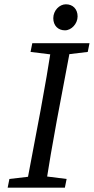

<svg xmlns="http://www.w3.org/2000/svg" viewBox="-20 -870 435 890"><path d="M15.5 0H280.7L288.8 -40.4L169.4 -55.4H151.1L23.6 -40.4L15.5 0ZM100.3 0H190.1C206.1 -103 224.1 -207 243.1 -310L311.1 -669.7H221.3C205.3 -566.7 187.3 -462.7 168.3 -359.7L100.3 0ZM121.6 -629.3 243.2 -614.3H262.4L386.8 -629.3L394.9 -669.7H129.7L121.6 -629.3ZM281.2 -729.4C311.5 -729.4 339.7 -760.5 339.7 -793.8C339.7 -828 317.7 -850.1 285.5 -850.1C255.2 -850.1 227 -821 227 -785.7C227 -751.4 249.1 -729.4 281.2 -729.4Z"/></svg>

Font: Source Serif Variable
Style: Italic
Weight: 389
Italic angle: -12°
Designer: Frank Grießhammer
Foundry: Adobe Systems Incorporated
Version: Version 3.001;hotconv 1.0.111;makeotfexe 2.5.65597